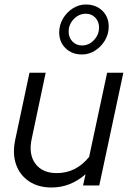

<svg xmlns="http://www.w3.org/2000/svg" viewBox="-20 -824 578 853"><path d="M209 9Q150 9 109 -18.5Q68 -46 51.5 -93Q35 -140 47 -200L111 -501H183L121 -208Q106 -139 137 -97Q168 -55 232 -55Q318 -55 376 -127L456 -501H528L421 0H349L360 -50Q293 9 209 9ZM344 -582Q300 -582 271.5 -609.5Q243 -637 243 -680Q243 -713 259.5 -741Q276 -769 303 -786.5Q330 -804 361 -804Q406 -804 434.5 -776.5Q463 -749 463 -706Q463 -673 446.5 -645Q430 -617 403 -599.5Q376 -582 344 -582ZM344 -622Q375 -622 397.5 -646Q420 -670 420 -702Q420 -728 403.5 -745.5Q387 -763 361 -763Q331 -763 308 -739.5Q285 -716 285 -683Q285 -657 302 -639.5Q319 -622 344 -622Z"/></svg>

Font: Red Hat Display VF
Style: Italic
Weight: 300
Italic angle: -12°
Designer: Pentagram, MCKL
Foundry: Pentagram, MCKL
Version: Version 1.010